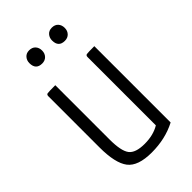

<svg xmlns="http://www.w3.org/2000/svg" viewBox="-215 -762 845 845"><g transform="rotate(-45 207.5 -340.0)"><path d="M102 -649Q102 -666 112.5 -678Q123 -690 141 -690Q160 -690 170.5 -678.5Q181 -667 181 -649Q181 -631 170 -619.5Q159 -608 141 -608Q102 -608 102 -649ZM243 -649Q243 -666 253.5 -678Q264 -690 282 -690Q301 -690 311.5 -678.5Q322 -667 322 -649Q322 -631 311 -619.5Q300 -608 282 -608Q243 -608 243 -649ZM357 -25Q290 10 205 10Q120 10 89 -30.5Q58 -71 58 -169V-487Q58 -497 65 -498.5Q72 -500 114 -500V-162Q114 -91 133.5 -65Q153 -39 210 -39Q264 -39 302 -62V-487Q302 -497 309.5 -498.5Q317 -500 357 -500Z"/></g></svg>

Font: Yanone Kaffeesatz Light
Style: Regular
Weight: 300
Designer: Yanone (Cyrillic: Daniel Pouzeot)
Foundry: Yanone
Version: Version 1.003;PS 001.003;hotconv 1.0.88;makeotf.lib2.5.64775